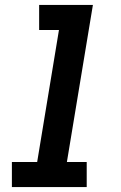

<svg xmlns="http://www.w3.org/2000/svg" viewBox="-20 -755 490 775"><path d="M28 0V-101H130L218 -634H138V-735H355L250 -101H330V0Z"/></svg>

Font: Iosevka Etoile Oblique
Style: Bold
Weight: 700
Italic angle: -9°
Designer: Belleve Invis
Foundry: Belleve Invis
Version: Version 15.5.2; ttfautohint (v1.8.4)